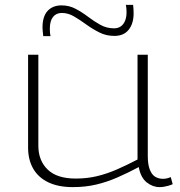

<svg xmlns="http://www.w3.org/2000/svg" viewBox="-20 -756 737 786"><path d="M278 10Q219 10 178 -9.5Q137 -29 116 -65.5Q95 -102 95 -152V-532H137V-159Q137 -99 175 -62Q213 -25 290 -25Q337 -25 378 -35Q419 -45 459 -62.5Q499 -80 543 -103V-532H585V-117Q585 -82 593.5 -61Q602 -40 616 -32Q630 -24 647 -24Q663 -24 679 -31L687 -2Q678 2 669 4.5Q660 7 651 8.5Q642 10 633 10Q605 10 580.5 -9.5Q556 -29 548 -72Q503 -48 460.5 -29.5Q418 -11 374 -0.5Q330 10 278 10ZM157 -608Q156 -618 155 -627Q154 -636 154 -643Q154 -689 175 -711.5Q196 -734 232 -734Q263 -734 289.5 -720Q316 -706 341 -687Q366 -668 391.5 -654Q417 -640 447 -640Q463 -640 474.5 -648Q486 -656 492 -671Q498 -686 498 -705Q498 -712 497.5 -720Q497 -728 495 -736H525Q526 -727 526.5 -718Q527 -709 527 -701Q527 -660 507 -634.5Q487 -609 448 -609Q415 -609 387 -623Q359 -637 333.5 -655.5Q308 -674 283.5 -688.5Q259 -703 233 -703Q210 -703 197 -686.5Q184 -670 184 -639Q184 -632 184.5 -624Q185 -616 187 -608Z"/></svg>

Font: Georama Expanded ExtraLight
Style: Regular
Weight: 250
Width: 7
Designer: Jean-Baptiste Levee
Foundry: Production Type
Version: Version 1.001